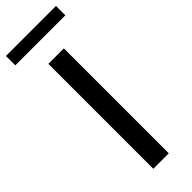

<svg xmlns="http://www.w3.org/2000/svg" viewBox="-321 -893 912 912"><g transform="rotate(-45 135.0 -437.0)"><path d="M83 0V-705H187V0ZM-33 -811V-874H303V-811Z"/></g></svg>

Font: Mulish SemiBold
Style: Regular
Weight: 600
Designer: Vernon Adams
Foundry: Vernon Adams
Version: Version 3.603; ttfautohint (v1.8.3)